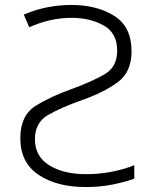

<svg xmlns="http://www.w3.org/2000/svg" viewBox="-20 -745 640 775"><path d="M326 10Q386 10 438.5 -1Q491 -12 522 -24V-78Q429 -42 328 -42Q236 -42 178.5 -78Q121 -114 121 -183Q121 -250 173.5 -280.5Q226 -311 314 -342Q399 -372 455 -413Q511 -454 511 -538Q511 -637 441 -681Q371 -725 268 -725Q221 -725 173 -716Q125 -707 76 -686L98 -635Q182 -673 269 -673Q343 -673 398 -642.5Q453 -612 453 -541Q453 -475 403.5 -446Q354 -417 273 -387Q185 -356 123.5 -317.5Q62 -279 62 -187Q62 -89 135.5 -39.5Q209 10 326 10Z"/></svg>

Font: Noto Sans Mono UI Light
Style: Regular
Weight: 300
Designer: Monotype Design team
Foundry: Monotype Imaging Inc.
Version: 1.000